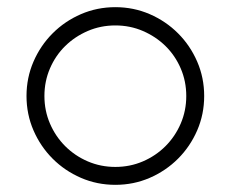

<svg xmlns="http://www.w3.org/2000/svg" viewBox="-20 -522 644 536"><path d="M398 -25.5Q353 -6 302 -6Q251 -6 206 -25.5Q161 -45 127 -79Q93 -113 73.5 -158Q54 -203 54 -254Q54 -305 73.5 -350Q93 -395 127 -429Q161 -463 206 -482.5Q251 -502 302 -502Q353 -502 398 -482.5Q443 -463 477 -429Q511 -395 530.5 -350Q550 -305 550 -254Q550 -203 530.5 -158Q511 -113 477 -79Q443 -45 398 -25.5ZM379 -435.5Q343 -451 302 -451Q261 -451 225 -435.5Q189 -420 162 -393.5Q135 -367 119.5 -331Q104 -295 104 -254Q104 -213 119.5 -177Q135 -141 162 -114Q189 -87 225 -71.5Q261 -56 302 -56Q343 -56 379 -71.5Q415 -87 442 -114Q469 -141 484.5 -177Q500 -213 500 -254Q500 -295 484.5 -331Q469 -367 442 -393.5Q415 -420 379 -435.5Z"/></svg>

Font: Leon Sans
Style: Light
Weight: 300
Designer: Jongmin Kim
Version: Version 1.2